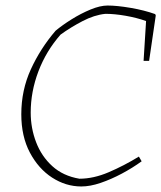

<svg xmlns="http://www.w3.org/2000/svg" viewBox="-20 -667 583 694"><path d="M274 7Q218 7 168.5 -25Q119 -57 88 -115.5Q57 -174 57 -254Q57 -341 91.5 -416.5Q126 -492 181 -556Q205 -576 238.5 -597Q272 -618 307 -632.5Q342 -647 369 -647Q403 -647 452.5 -638.5Q502 -630 541 -616L543 -611L519 -447H499L508 -591Q474 -603 434 -610Q394 -617 361 -617Q321 -613 278 -590.5Q235 -568 199 -542Q147 -483 119 -409.5Q91 -336 91 -260Q91 -204 110.5 -153Q130 -102 169 -66.5Q208 -31 267 -21Q318 -21 373 -44.5Q428 -68 482 -101L492 -84Q459 -60 420.5 -39.5Q382 -19 344 -6Q306 7 274 7Z"/></svg>

Font: Labrada ExtraLight
Style: Italic
Weight: 200
Italic angle: -7°
Designer: Mercedes Jáuregui
Foundry: Omnibus-Type Team
Version: Version 1.000; ttfautohint (v1.8.4.7-5d5b)